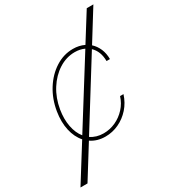

<svg xmlns="http://www.w3.org/2000/svg" viewBox="-262 -849 1065 1176"><g transform="rotate(-30 270.5 -261.0)"><path d="M585.2 -727.3 452.8 -514.2Q477.6 -491.8 491.7 -459.2Q505.7 -426.5 505.7 -386.4H481.5Q481.5 -454.9 440.3 -494.3L156.2 -37.6Q194.6 -11.4 245.7 -11.4Q290.1 -11.4 330.6 -29.8Q371.1 -48.3 401.6 -81.7Q432.2 -115.1 446 -159.1H470.2Q453.5 -106.9 419.4 -68.7Q385.3 -30.5 340.4 -9.6Q295.5 11.4 245.7 11.4Q187.5 11.4 144.2 -18.1L5.7 204.5H-44L112.6 -45.8Q78.5 -84.2 65.5 -142.6Q52.6 -201 63.9 -271.3Q77.1 -351.9 117.2 -415.8Q157.3 -479.8 215.4 -516.9Q273.4 -554 339.5 -554Q383.5 -554 419 -536.6L538.4 -727.3ZM407 -517Q377.1 -531.2 339.5 -531.2Q279.5 -531.2 226.4 -497.3Q173.3 -463.4 136.2 -404.8Q99.1 -346.2 86.6 -271.3Q76.3 -208.5 86.6 -155.2Q96.9 -101.9 125.4 -66.8Z"/></g></svg>

Font: Inter UI Thin
Style: Italic
Weight: 100
Italic angle: -9.39999°
Designer: Rasmus Andersson
Foundry: rsms
Version: 3.2;8d6f07862